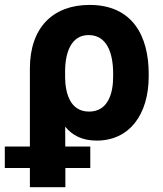

<svg xmlns="http://www.w3.org/2000/svg" viewBox="-65 -573 677 796"><path d="M58.9 -288.4V34.4H-45.1V123.6H58.9V203.1H206V123.6H309.3V34.4H205.6L205.3 -47.9C235.4 -11 277 9.9 335.9 9.9C470.5 9.9 551.5 -96.6 551.5 -257.1V-267C551.5 -422.6 485.1 -552.6 306.5 -552.6C155.2 -552.6 58.9 -459.5 58.9 -288.4ZM204.9 -274.5C204.5 -357.2 231.2 -427.6 302.2 -427.6C378.2 -427.6 404.1 -353.7 404.1 -267V-257.1C404.5 -185.4 382.5 -110.4 304.3 -110.4C225.5 -110.4 206 -186.4 204.9 -251.8Z"/></svg>

Font: Magic Ui Pro
Style: Bold
Weight: 700
Designer: Stefan Endress, Andreas Faust
Version: Version 1.000;FEAKit 1.0